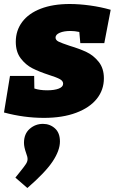

<svg xmlns="http://www.w3.org/2000/svg" viewBox="-29 -575 576 961"><path d="M249 -387Q249 -374 264.5 -366.5Q280 -359 319 -346Q369 -331 404 -314.5Q439 -298 465 -265.5Q491 -233 491 -183Q491 -125 455.5 -80.5Q420 -36 352 -10.5Q284 15 191 15Q91 15 -9 -12L21 -195H142L143 -132Q170 -123 207 -123Q243 -123 265 -131.5Q287 -140 287 -156Q287 -170 270.5 -179Q254 -188 216 -200Q167 -216 133.5 -233Q100 -250 75 -282.5Q50 -315 50 -366Q50 -422 82 -465Q114 -508 175 -531.5Q236 -555 320 -555Q368 -555 422 -547.5Q476 -540 525 -526L493 -359H373L368 -415Q345 -420 324 -420Q291 -420 270 -411Q249 -402 249 -387ZM48 314 72 284Q93 258 101 245.5Q109 233 109 221Q109 210 102 192Q91 161 91 140Q91 95 119.5 70Q148 45 186 45Q221 45 246 67.5Q271 90 271 133Q271 178 234.5 233Q198 288 108 366Z"/></svg>

Font: Bitter Pro Black
Style: Italic
Weight: 900
Italic angle: -9°
Designer: Sol Matas, and Bitter project Authors
Foundry: Sol Matas
Version: Version 1.010